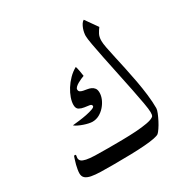

<svg xmlns="http://www.w3.org/2000/svg" viewBox="-165 -836 935 975"><g transform="rotate(-30 302.5 -348.5)"><path d="M554.2 -132.3Q554.2 -122.6 547.1 -105.2Q540 -87.9 530.5 -69.3Q521 -50.8 510.5 -35.4Q500 -20 493.7 -14.6Q486.3 -8.8 463.9 -4.4Q441.4 0 406.7 2.7Q372.1 5.4 326.2 6.6Q280.3 7.8 227.1 7.8Q182.6 7.8 149.4 7.1Q116.2 6.3 94.2 2Q72.3 -2.4 61.3 -12.2Q50.3 -22 50.3 -39.6Q50.3 -49.8 52.5 -62.3Q54.7 -74.7 57.6 -86.9Q60.5 -99.1 64.5 -110.4L70.3 -128.4Q72.3 -132.8 76.7 -132.8Q82 -132.8 82 -126.5Q82 -124.5 81.1 -120.8Q80.1 -117.2 80.1 -113.3Q80.1 -101.6 88.1 -94.7Q96.2 -87.9 114.7 -84Q133.3 -80.1 164.3 -79.1Q195.3 -78.1 241.7 -78.1Q282.2 -78.1 324.7 -78.6Q367.2 -79.1 404.8 -81.5Q442.4 -84 470.7 -89.1Q499 -94.2 511.2 -103Q517.1 -106.9 518.1 -115Q519 -123 519 -129.4Q519 -145 512.2 -184.1Q505.4 -223.1 495.1 -273.7Q484.9 -324.2 472.9 -380.9Q460.9 -437.5 450.7 -487.8Q440.4 -538.1 433.6 -576.2Q426.8 -614.3 426.8 -628.4Q426.8 -636.2 428.7 -647.5Q430.7 -658.7 434.8 -669.9Q439 -681.2 445.1 -690.9Q451.2 -700.7 459.5 -705.1L509.8 -633.8Q500 -621.1 491.7 -605.7Q483.4 -590.3 483.4 -566.4Q483.4 -552.2 488.5 -525.1Q493.7 -498 501.7 -462.2Q509.8 -426.3 518.8 -384Q527.8 -341.8 535.9 -298.1Q543.9 -254.4 549.1 -211.7Q554.2 -168.9 554.2 -132.3ZM344.2 -344.7Q344.2 -326.2 335.9 -306.9Q327.6 -287.6 313.2 -271Q298.8 -254.4 280 -244.1Q261.2 -233.9 239.7 -233.9Q231 -233.9 217.5 -236.8Q204.1 -239.7 190.7 -244.4Q177.2 -249 164.3 -255.1Q151.4 -261.2 143.6 -268.1Q159.7 -269.5 183.3 -272.5Q207 -275.4 228.5 -279.8Q250 -284.2 265.6 -289.8Q281.2 -295.4 281.2 -302.2Q281.2 -312 268.3 -314Q255.4 -315.9 239.5 -318.1Q223.6 -320.3 210.7 -327.6Q197.8 -335 197.8 -356.4Q197.8 -374.5 205.6 -397Q213.4 -419.4 227.5 -442.1Q241.7 -464.8 261.5 -484.9Q281.2 -504.9 304.7 -517.6Q306.2 -514.2 308.1 -505.9Q310.1 -497.6 311.8 -487.8Q313.5 -478 314.7 -469.5Q315.9 -460.9 316.4 -458.5Q309.1 -456.1 298.6 -451.4Q288.1 -446.8 277.8 -440.9Q267.6 -435.1 260.5 -428.2Q253.4 -421.4 253.4 -415Q253.4 -404.8 260 -400.6Q266.6 -396.5 276.6 -394.3Q286.6 -392.1 298.6 -390.4Q310.5 -388.7 320.6 -384Q330.6 -379.4 337.4 -370.4Q344.2 -361.3 344.2 -344.7Z"/></g></svg>

Font: Accordance
Style: Regular
Weight: 400
Version: Version 1.1 (build May 11, 2018) Miklal Software Solutions, 